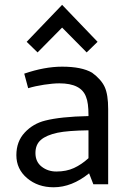

<svg xmlns="http://www.w3.org/2000/svg" viewBox="-20 -760 531 792"><path d="M47.5 0ZM96.2 -396.2 80 -456.2Q163.8 -485 236.2 -485Q317.5 -485 360 -460Q397.5 -432.5 411.9 -401.2Q426.2 -370 426.2 -310V0H365L347.5 -45Q276.2 12.5 201.2 12.5Q136.2 12.5 91.9 -25Q47.5 -62.5 47.5 -120Q47.5 -176.2 81.9 -213.1Q116.2 -250 166.2 -262.5Q230 -278.8 345 -281.2V-285Q345 -336.2 335 -360Q315 -416.2 225 -416.2Q198.8 -416.2 161.9 -410.6Q125 -405 96.2 -396.2ZM345 -107.5V-222.5Q258.8 -221.2 217.5 -212.5Q171.2 -202.5 148.8 -183.1Q126.2 -163.8 126.2 -128.8Q126.2 -92.5 151.9 -72.5Q177.5 -52.5 212.5 -52.5Q253.8 -52.5 285 -66.9Q316.2 -81.2 345 -107.5ZM337.5 -543.8 236.2 -646.2 135 -543.8 90 -587.5 236.2 -740 382.5 -587.5Z"/></svg>

Font: Cambay
Style: Regular
Weight: 400
Version: Version 1.180;PS 001.180;hotconv 1.0.70;makeotf.lib2.5.58329